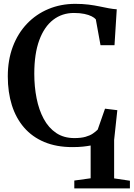

<svg xmlns="http://www.w3.org/2000/svg" viewBox="-20 -772 712 1022"><path d="M375.5 231V189L462.5 177V2.5Q444.5 6 421 8.5Q397.5 11 365 11Q280.5 11 216 -16Q151.5 -43 108.2 -93Q65 -143 43.2 -212Q21.5 -281 21.5 -365.5Q21.5 -452.5 48.2 -523.5Q75 -594.5 123.5 -645.5Q172 -696.5 237.8 -724Q303.5 -751.5 381 -751.5Q420 -751.5 451.5 -747.5Q483 -743.5 509 -738Q535 -732.5 558 -728.2Q581 -724 601.5 -722.5L589.5 -531.5H515L490 -669Q483 -677.5 467.8 -685.2Q452.5 -693 429 -698Q405.5 -703 373.5 -703Q310.5 -703 263 -666.5Q215.5 -630 189 -558Q162.5 -486 162.5 -379.5Q162.5 -310.5 174.8 -248.8Q187 -187 212.8 -139.2Q238.5 -91.5 279 -64.2Q319.5 -37 376 -37Q411.5 -37 435.2 -43.8Q459 -50.5 474.2 -61Q489.5 -71.5 500 -82L539 -193.5L604.5 -185.5L587.5 -27V177.5L671.5 190V231Z"/></svg>

Font: Merriweather 60pt SemiBold
Style: Regular
Weight: 600
Version: Version 2.100